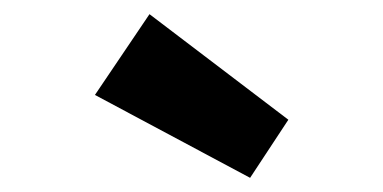

<svg xmlns="http://www.w3.org/2000/svg" viewBox="-20 -825 540 271"><path d="M333 -574 114 -691 191 -805 387 -656Z"/></svg>

Font: Lexend ExtraBold
Style: Regular
Weight: 800
Designer: Bonnie Shaver-Troup, Thomas Jockin
Foundry: Lexend
Version: Version 1.007; ttfautohint (v1.8.3)